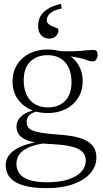

<svg xmlns="http://www.w3.org/2000/svg" viewBox="-20 -721 532 995"><path d="M221 254Q166.5 254 126.5 246Q86.5 238 60.5 222.8Q34.5 207.5 22 185.2Q9.5 163 9.5 135Q9.5 111.5 21.5 91.2Q33.5 71 58 54.8Q82.5 38.5 119.5 27.2Q156.5 16 206.5 10.5L236.5 6.5L227.5 19.5Q167.5 26 132 41.2Q96.5 56.5 80.8 78.5Q65 100.5 65 127.5Q65 157 81.2 178.8Q97.5 200.5 133 212Q168.5 223.5 224.5 223.5Q288.5 223.5 333.2 209Q378 194.5 401.2 169.2Q424.5 144 424.5 111.5Q424.5 93 416.2 78Q408 63 388.2 52.2Q368.5 41.5 333.2 34.8Q298 28 244.5 25.5Q189.5 23.5 154.5 15.8Q119.5 8 100 -4.2Q80.5 -16.5 73 -32.2Q65.5 -48 65.5 -66Q65.5 -97 92.5 -120.5Q119.5 -144 175.5 -154L183 -146Q148.5 -140 133.2 -125.2Q118 -110.5 118 -89.5Q118 -76 123.2 -65.5Q128.5 -55 144.2 -47Q160 -39 191.5 -33.5Q223 -28 275.5 -24Q332 -20.5 371.2 -11.8Q410.5 -3 434.2 11.8Q458 26.5 468.8 47.5Q479.5 68.5 479.5 96.5Q479.5 140.5 448.8 176.2Q418 212 360.2 233Q302.5 254 221 254ZM226.5 -135Q173 -135 132 -155.8Q91 -176.5 68 -213.2Q45 -250 45 -298.5Q45 -348 68.2 -385.5Q91.5 -423 132.8 -443.8Q174 -464.5 227.5 -464.5Q267.5 -464.5 300.5 -452.8Q333.5 -441 357.8 -419.2Q382 -397.5 395.2 -367.5Q408.5 -337.5 408.5 -301Q408.5 -252 385.2 -214.2Q362 -176.5 321 -155.8Q280 -135 226.5 -135ZM228.5 -164.5Q283.5 -164.5 317 -197.8Q350.5 -231 350.5 -295.5Q350.5 -361 317.8 -398Q285 -435 226 -435Q171 -435 137 -402Q103 -369 103 -304Q103 -239 136.2 -201.8Q169.5 -164.5 228.5 -164.5ZM298.5 -432 272.5 -457.5Q311.5 -455 342 -455.2Q372.5 -455.5 395.5 -457.2Q418.5 -459 435.8 -460.8Q453 -462.5 465 -462.5Q475.5 -462.5 480.8 -456.2Q486 -450 486 -437.5Q486 -423 478.8 -412.8Q471.5 -402.5 460 -402.5Q450.5 -402.5 439.2 -406.5Q428 -410.5 410.8 -415.8Q393.5 -421 366.5 -425.8Q339.5 -430.5 298.5 -432ZM283 -567Q283 -547 270.2 -534Q257.5 -521 234 -521Q210 -521 193.8 -537.8Q177.5 -554.5 177.5 -588Q177.5 -612.5 188.2 -634.2Q199 -656 225 -673.2Q251 -690.5 296 -701L300 -677.5Q255 -667 238.8 -651Q222.5 -635 222.5 -617.5Q222.5 -604.5 231.8 -596.5Q241 -588.5 253 -584Q265 -579.5 274 -575.8Q283 -572 283 -567Z"/></svg>

Font: Newsreader Light
Style: Regular
Weight: 300
Designer: Hugues Gentile
Foundry: Production Type
Version: Version 1.003